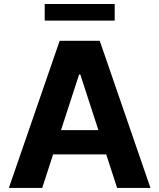

<svg xmlns="http://www.w3.org/2000/svg" viewBox="-20 -929 788 949"><path d="M188.6 0 242.5 -165.8H505L558.9 0H723.7L473 -727.3H274.9L23.8 0ZM201 -827.1H546.9V-909.1H201ZM281.6 -285.9 371.1 -561.1H376.8L466.3 -285.9Z"/></svg>

Font: Magic Ui Pro
Style: Bold
Weight: 700
Designer: Stefan Endress, Andreas Faust
Version: Version 1.000;FEAKit 1.0